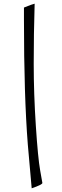

<svg xmlns="http://www.w3.org/2000/svg" viewBox="-20 -941 334 1042"><path d="M168 -921Q163 -756 163 -594.5Q163 -433 174.5 -258Q186 -83 198 -16L210 52Q210 61 152 81Q138 -68 131 -156Q110 -422 110 -835V-900Q157 -919 168 -921Z"/></svg>

Font: Mr Bedfort
Style: Regular
Weight: 400
Designer: Alejandro Paul
Foundry: Alejandro Paul
Version: Version 1.000